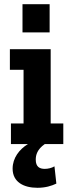

<svg xmlns="http://www.w3.org/2000/svg" viewBox="-20 -685 339 913"><path d="M239 106C226 114 208 118 193 118C169 118 150 109 150 74C150 52 157 25 193 0H281V-98H221V-451H27V-353H92V-98H32V0H113C72 25 40 66 40 117C40 181 93 208 158 208C196 208 225 199 248 188ZM87 -531H216V-665H87Z"/></svg>

Font: Zilla Slab Bold
Style: Regular
Weight: 700
Designer: Typotheque.com
Foundry: Typotheque type foundry
Version: Version 1.3; 2018